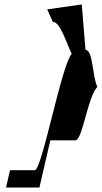

<svg xmlns="http://www.w3.org/2000/svg" viewBox="-20 -738 457 862"><path d="M25 26 7 104H157L206 -108H318C351 -108 372 -300 417 -348C394 -396 398 -514 364 -514L347 -718L192 -696L217 -640C251 -640 278 -544 302 -496C256 -448 169 26 136 26Z"/></svg>

Font: Crazy Punk
Style: Obl
Weight: 400
Version: Version 1